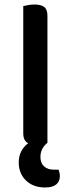

<svg xmlns="http://www.w3.org/2000/svg" viewBox="-20 -634 314 850"><path d="M190 -2Q159 23 159 61Q159 88 175 102.5Q191 117 217 117H239Q245 131 245 146Q245 169 229 182.5Q213 196 180 196Q127 196 95 165Q63 134 63 86Q63 31 105 0Q83 -10 83 -44V-607Q91 -609 104.5 -611.5Q118 -614 133 -614Q162 -614 176 -603Q190 -592 190 -564V-2Z"/></svg>

Font: Baloo 2 Latin Medium
Style: Regular
Weight: 500
Designer: Sarang Kulkarni and Ek Type
Foundry: Ek Type
Version: Version 1.001